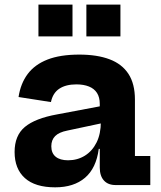

<svg xmlns="http://www.w3.org/2000/svg" viewBox="-20 -800 695 830"><path d="M480.1 0Q447 0 429.2 -19.8Q411.3 -39.5 411.3 -75.7V-194.2L422 -214.2L416 -274.1L411.3 -307.3V-350.8Q411.3 -379.5 399.3 -398.2Q387.3 -416.9 364.5 -426Q341.8 -435.2 310.1 -435.2Q265 -435.2 236.8 -416.8Q208.5 -398.4 200.2 -358.8L60.2 -380.6Q69 -438.9 99.6 -480Q130.2 -521 185.2 -542.5Q240.2 -564 322.7 -564Q399.9 -564 453.6 -543.7Q507.3 -523.5 535.3 -480.6Q563.3 -437.7 563.3 -369.6V-125.5H629.7V0ZM218.5 9.8Q131.9 9.8 87.5 -30.2Q43.1 -70.2 43.1 -143Q43.1 -214.2 87.6 -251.3Q132.1 -288.4 226.9 -305.5L439.6 -345.6V-271.4L270.9 -235.5Q235 -228.4 218.4 -211.7Q201.8 -195 201.8 -167.7Q201.8 -137.9 220.7 -122.5Q239.6 -107.1 274.3 -107.1Q314.7 -107.1 346.8 -127Q378.9 -146.9 397.5 -184.2Q416 -221.6 416 -274.1L441 -156.5H407Q396 -72.8 347.5 -31.5Q299 9.8 218.5 9.8ZM146.2 -780.2H293.4V-642.7H146.2ZM353.4 -780.2H500.6V-642.7H353.4Z"/></svg>

Font: Hepta Slab ExtraLight
Style: Regular
Weight: 200
Designer: Michael LaGattuta
Foundry: Michael LaGattuta
Version: Version 1.100